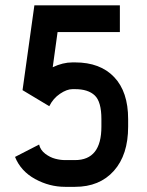

<svg xmlns="http://www.w3.org/2000/svg" viewBox="-20 -704 565 736"><path d="M257.8 -464.8H267.6Q364.3 -464.8 417.7 -408.4Q471.2 -352.1 471.2 -247.6V-218.3Q471.2 -110.4 416.5 -49.1Q361.8 12.2 267.6 12.2H229.5Q169.4 12.2 114.5 -17.8Q59.6 -47.9 37.6 -102.5L129.9 -149.9Q134.8 -128.9 153.3 -114.7Q171.9 -100.6 191.7 -95.5Q211.4 -90.3 229.5 -90.3H267.6Q368.7 -90.3 368.7 -218.3V-247.6Q368.7 -314 343.3 -338.1Q317.9 -362.3 267.6 -362.3H257.8Q236.3 -362.3 210 -344.5Q183.6 -326.7 168.9 -296.9L66.4 -358.4L111.8 -683.6H439.5V-581.1H200.7L182.1 -446.3Q220.7 -464.8 257.8 -464.8Z"/></svg>

Font: Anka/Coder Condensed
Style: Bold
Weight: 700
Width: 4
Monospace: yes
Version: Version 001.100